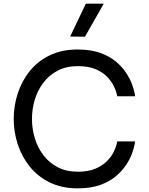

<svg xmlns="http://www.w3.org/2000/svg" viewBox="-20 -1021 815 1051"><path d="M405 10Q318 10 252 -22.5Q186 -55 142.5 -109.5Q99 -164 77 -231.5Q55 -299 55 -370Q55 -441 77 -509Q99 -577 142.5 -631.5Q186 -686 252 -718Q318 -750 405 -750Q477 -750 528.5 -731.5Q580 -713 614.5 -684Q649 -655 670.5 -622Q692 -589 702.5 -560Q713 -531 716.5 -512.5Q720 -494 720 -494H622Q622 -494 618 -510.5Q614 -527 602 -551.5Q590 -576 566 -601Q542 -626 503 -642.5Q464 -659 406 -659Q343 -659 296 -634.5Q249 -610 217.5 -568.5Q186 -527 170.5 -475.5Q155 -424 155 -370Q155 -316 170.5 -264.5Q186 -213 217.5 -171.5Q249 -130 296 -105.5Q343 -81 406 -81Q464 -81 503 -98Q542 -115 566 -139.5Q590 -164 602 -188.5Q614 -213 618 -230Q622 -247 622 -247H720Q720 -247 716.5 -228.5Q713 -210 702.5 -180.5Q692 -151 670.5 -118.5Q649 -86 614.5 -56.5Q580 -27 528.5 -8.5Q477 10 405 10ZM548 -1001 445 -820 364 -821 450 -1001Z"/></svg>

Font: Be Vietnam Pro Variable Thin
Style: Regular
Weight: 100
Designer: Lam Bao, Tony Le, Vietanh Nguyen
Foundry: Yellow Type Foundry
Version: Version 1.002